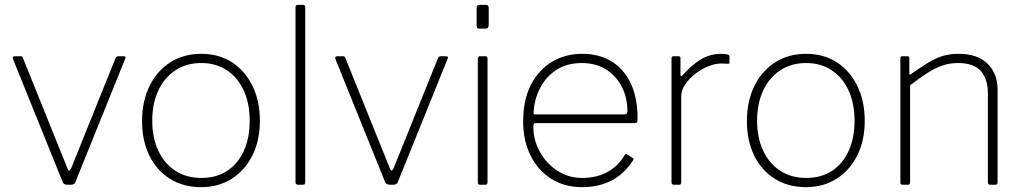

<svg xmlns="http://www.w3.org/2000/svg" viewBox="-20 -762 4219 792"><path d="M490 -530Q495 -530 497 -527.5Q499 -525 497 -521L291 -11Q287 0 273 0H259Q243 0 239 -10L33 -520Q32 -525 34 -527.5Q36 -530 41 -530H63Q68 -530 71 -528.5Q74 -527 75 -522L258 -68Q265 -49 274 -69L457 -523Q459 -527 461.5 -528.5Q464 -530 468 -530H490Z M809 10Q736 10 681 -24.5Q626 -59 596 -120.5Q566 -182 566 -262Q566 -344 596.5 -406.5Q627 -469 682 -504.5Q737 -540 810 -540Q883 -540 937 -505Q991 -470 1021.5 -407.5Q1052 -345 1052 -264Q1052 -183 1021.5 -121.5Q991 -60 936.5 -25Q882 10 809 10ZM811 -28Q873 -28 917.5 -57.5Q962 -87 986 -140Q1010 -193 1010 -264Q1010 -335 985.5 -388.5Q961 -442 916 -472Q871 -502 810 -502Q749 -502 703.5 -472Q658 -442 633 -388.5Q608 -335 608 -264Q608 -194 633 -140.5Q658 -87 703.5 -57.5Q749 -28 811 -28Z M1239 -12Q1239 -5 1237 -2.5Q1235 0 1227 0H1210Q1199 0 1199 -10V-732Q1199 -742 1208 -742H1230Q1239 -742 1239 -732Z M1820 -530Q1825 -530 1827 -527.5Q1829 -525 1827 -521L1621 -11Q1617 0 1603 0H1589Q1573 0 1569 -10L1363 -520Q1362 -525 1364 -527.5Q1366 -530 1371 -530H1393Q1398 -530 1401 -528.5Q1404 -527 1405 -522L1588 -68Q1595 -49 1604 -69L1787 -523Q1789 -527 1791.5 -528.5Q1794 -530 1798 -530H1820Z M1991 -12Q1991 -5 1989 -2.5Q1987 0 1979 0H1962Q1955 0 1953 -2Q1951 -4 1951 -10V-520Q1951 -530 1960 -530H1982Q1991 -530 1991 -520ZM1996 -660Q1996 -644 1984 -644H1957Q1950 -644 1948 -648Q1946 -652 1946 -658V-729Q1946 -742 1958 -742H1984Q1996 -742 1996 -729Z M2180 -240Q2180 -184 2207 -135.5Q2234 -87 2279.5 -57.5Q2325 -28 2381 -28Q2441 -28 2485 -52Q2529 -76 2556 -121Q2559 -126 2561.5 -126.5Q2564 -127 2567 -125L2590 -110Q2596 -106 2591 -100Q2568 -64 2537 -39.5Q2506 -15 2467 -2.5Q2428 10 2381 10Q2309 10 2254.5 -24Q2200 -58 2169 -119.5Q2138 -181 2138 -261Q2138 -349 2169.5 -411Q2201 -473 2256 -506.5Q2311 -540 2381 -540Q2452 -540 2503 -508.5Q2554 -477 2582 -417.5Q2610 -358 2610 -274Q2610 -268 2609 -261Q2608 -254 2597 -254H2186Q2183 -254 2181.5 -249.5Q2180 -245 2180 -240ZM2551 -290Q2562 -290 2565 -293Q2568 -296 2568 -304Q2568 -359 2545 -404Q2522 -449 2480 -475.5Q2438 -502 2380 -502Q2314 -502 2269.5 -470Q2225 -438 2203 -389Q2181 -340 2181 -290Z M2759 0Q2755 0 2752.5 -2.5Q2750 -5 2750 -9V-521Q2750 -530 2758 -530H2779Q2787 -530 2787 -522V-454Q2787 -449 2789 -448Q2791 -447 2795 -451Q2825 -484 2851 -503.5Q2877 -523 2902 -531.5Q2927 -540 2954 -540Q2989 -540 2989 -530V-504Q2989 -499 2984 -499Q2980 -499 2973.5 -499.5Q2967 -500 2954 -500Q2930 -500 2901.5 -488.5Q2873 -477 2848 -457.5Q2823 -438 2806.5 -414Q2790 -390 2790 -365V-9Q2790 0 2781 0H2759Z M3304 10Q3231 10 3176 -24.5Q3121 -59 3091 -120.5Q3061 -182 3061 -262Q3061 -344 3091.5 -406.5Q3122 -469 3177 -504.5Q3232 -540 3305 -540Q3378 -540 3432 -505Q3486 -470 3516.5 -407.5Q3547 -345 3547 -264Q3547 -183 3516.5 -121.5Q3486 -60 3431.5 -25Q3377 10 3304 10ZM3306 -28Q3368 -28 3412.5 -57.5Q3457 -87 3481 -140Q3505 -193 3505 -264Q3505 -335 3480.5 -388.5Q3456 -442 3411 -472Q3366 -502 3305 -502Q3244 -502 3198.5 -472Q3153 -442 3128 -388.5Q3103 -335 3103 -264Q3103 -194 3128 -140.5Q3153 -87 3198.5 -57.5Q3244 -28 3306 -28Z M3703 0Q3694 0 3694 -9V-521Q3694 -530 3702 -530H3723Q3731 -530 3731 -522V-460Q3731 -455 3733 -454Q3735 -453 3739 -457Q3777 -484 3807 -502.5Q3837 -521 3867 -530.5Q3897 -540 3933 -540Q4013 -540 4054 -499Q4095 -458 4095 -393V-10Q4095 0 4086 0H4064Q4060 0 4057.5 -2.5Q4055 -5 4055 -9V-377Q4055 -436 4026 -469Q3997 -502 3932 -502Q3897 -502 3867 -491.5Q3837 -481 3805.5 -461Q3774 -441 3734 -410V-9Q3734 0 3725 0H3703Z"/></svg>

Font: Libre Franklin Thin
Style: Regular
Weight: 100
Designer: Pablo Impallari, Rodrigo Fuenzalida, Nhung Nguyen
Foundry: Impallari Type
Version: Version 3.000